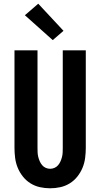

<svg xmlns="http://www.w3.org/2000/svg" viewBox="-20 -1006 540 1034"><path d="M250 8Q222 8 195 2Q168 -4 144.5 -18.5Q121 -33 103.5 -55Q86 -77 75.5 -102.5Q65 -128 61.5 -155.5Q58 -183 58 -210V-735H182V-210Q182 -198 182.5 -185.5Q183 -173 186 -161Q189 -149 194 -137.5Q199 -126 207 -116.5Q215 -107 226.5 -102Q238 -97 250 -97Q262 -97 273.5 -102Q285 -107 293 -116.5Q301 -126 306 -137.5Q311 -149 314 -161Q317 -173 317.5 -185.5Q318 -198 318 -210V-735H442V-210Q442 -183 438.5 -155.5Q435 -128 424.5 -102.5Q414 -77 396.5 -55Q379 -33 355.5 -18.5Q332 -4 305 2Q278 8 250 8ZM264 -790 114 -924 186 -986 322 -840Z"/></svg>

Font: Iosevka SS04 Extrabold
Style: Regular
Weight: 800
Monospace: yes
Designer: Belleve Invis
Foundry: Belleve Invis
Version: Version 19.0.0; ttfautohint (v1.8.4)